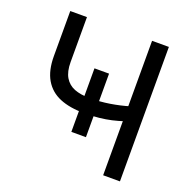

<svg xmlns="http://www.w3.org/2000/svg" viewBox="-126 -828 934 949"><g transform="rotate(20 341.0 -353.5)"><path d="M370.9 -147.8H294.2V-482H370.9ZM172.7 -707.2V-471Q172.7 -420.6 190.6 -390.9Q208.6 -361.2 241 -348.4Q273.5 -335.6 321.8 -335.6Q375.3 -335.6 426.5 -343.8Q477.6 -351.9 526.9 -366.7V-288Q493.4 -277.3 463.9 -270.5Q434.4 -263.8 399.5 -260Q364.6 -256.2 321.8 -256.2Q245.5 -256.2 193.2 -278Q140.9 -299.7 112.9 -347.2Q84.9 -394.7 84.9 -471V-707.2ZM603.6 -707.2V0H515.2V-707.2Z"/></g></svg>

Font: Pretendard Variable
Style: Regular
Weight: 400
Designer: Base glyphs from Inter by Rasmus Andersson; Hangul glyphs from Noto Sans CJK(Source Han Sans) by Jang Soo-young and Kang
Foundry: Kil Hyung-jin
Version: Version 1.100;FEAKit 1.0